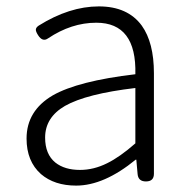

<svg xmlns="http://www.w3.org/2000/svg" viewBox="-20 -567 587 600"><path d="M218 13Q150 13 108 -23Q63 -63 63 -134Q63 -221 145 -269Q224 -314 403 -335Q407 -496 281 -496Q203 -496 130 -447Q113 -435 99 -457Q92 -468 92 -474Q92 -481 101 -487Q197 -547 289 -547Q379 -547 423 -487Q461 -434 461 -338V-169V-24Q461 0 436 0Q412 0 410 -23L406 -68H404Q305 13 218 13ZM230 -36Q273 -36 315 -57Q354 -76 403 -119V-205V-292Q250 -274 183 -236Q121 -200 121 -137Q121 -85 153 -59Q182 -36 230 -36Z"/></svg>

Font: GenSenRounded TW L
Style: Regular
Weight: 300
Version: Version 1.501;PS 1;hotconv 16.6.51;makeotf.lib2.5.65220